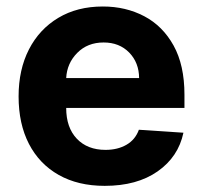

<svg xmlns="http://www.w3.org/2000/svg" viewBox="-20 -573 638 603"><path d="M308.9 10.7Q225.1 10.7 164.4 -23.6Q103.7 -57.9 71 -120.9Q38.4 -183.9 38.4 -270.2Q38.4 -354.4 71 -418Q103.7 -481.5 163.2 -517Q222.7 -552.6 302.9 -552.6Q375 -552.6 433.1 -522Q491.1 -491.5 525.2 -429.9Q559.3 -368.3 559.3 -275.6V-234H187.9V-233.7Q187.9 -172.6 221.2 -137.4Q254.6 -102.3 311.4 -102.3Q349.4 -102.3 377.1 -118.3Q404.8 -134.2 416.2 -165.5L556.1 -156.2Q540.1 -80.3 475.1 -34.8Q410.2 10.7 308.9 10.7ZM187.9 -327.8H416.9Q416.5 -376.4 385.7 -408Q354.8 -439.6 305.4 -439.6Q255 -439.6 222.7 -407Q190.3 -374.3 187.9 -327.8Z"/></svg>

Font: Inter UI
Style: Bold
Weight: 700
Designer: Rasmus Andersson
Foundry: rsms
Version: 3.2;8d6f07862